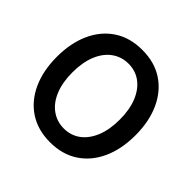

<svg xmlns="http://www.w3.org/2000/svg" viewBox="-182 -882 1064 1064"><g transform="rotate(45 350.5 -350.0)"><path d="M351 12Q255 12 186 -33.5Q117 -79 80 -160.5Q43 -242 43 -350Q43 -458 80 -539.5Q117 -621 186 -666.5Q255 -712 351 -712Q448 -712 516.5 -666.5Q585 -621 622 -539.5Q659 -458 659 -350Q659 -242 622 -160.5Q585 -79 516 -33.5Q447 12 351 12ZM351 -96Q406 -96 447.5 -126.5Q489 -157 512.5 -214Q536 -271 536 -350Q536 -429 512.5 -486Q489 -543 447.5 -573.5Q406 -604 351 -604Q297 -604 254.5 -573.5Q212 -543 188.5 -486Q165 -429 165 -350Q165 -271 188.5 -214Q212 -157 254.5 -126.5Q297 -96 351 -96Z"/></g></svg>

Font: DM Sans 28pt SemiBold
Style: Regular
Weight: 600
Version: Version 4.004;gftools[0.9.30]